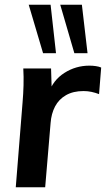

<svg xmlns="http://www.w3.org/2000/svg" viewBox="-20 -796 450 816"><path d="M47 0 76 -362Q79 -397 80 -433.5Q81 -470 79 -505H197L201 -375L187 -400Q205 -455 253.5 -486Q302 -517 360 -517Q374 -517 387.5 -515Q401 -513 410 -509L401 -396Q385 -402 369 -405.5Q353 -409 335 -409Q291 -409 260.5 -391.5Q230 -374 214 -343.5Q198 -313 195 -273L172 0ZM296 -570 236 -776H328L352 -570ZM163 -570 102 -776H195L218 -570Z"/></svg>

Font: Muli
Style: Bold Italic
Weight: 700
Italic angle: -4.541°
Designer: Vernon Adams
Foundry: Vernon Adams
Version: Version 2.100; ttfautohint (v1.8.1.43-b0c9)